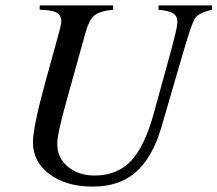

<svg xmlns="http://www.w3.org/2000/svg" viewBox="-20 -673 805 711"><path d="M765 -653V-637Q744 -632 733.5 -627.5Q723 -623 713 -616.5Q703 -610 695.5 -592Q688 -574 681 -553Q674 -532 661 -488L578 -203Q544 -87 481 -34Q421 18 323 18Q225 18 163.5 -28Q102 -74 102 -146Q102 -201 146 -362L198 -551Q207 -583 207 -596Q207 -616 189.5 -626Q172 -636 127 -637V-653H399V-637Q348 -632 328.5 -615Q309 -598 295 -546L232 -320Q192 -179 192 -141Q192 -88 231.5 -55.5Q271 -23 330 -23Q414 -23 465 -77Q516 -131 550 -255L614 -488Q637 -573 637 -591Q637 -613 622 -623Q607 -633 567 -637V-653Z"/></svg>

Font: STIX
Style: Italic
Weight: 400
Italic angle: -16.33°
Designer: MicroPress Inc., with final additions and corrections provided by Coen Hoffman, Elsevier (retired)
Version: Version 1.1.1